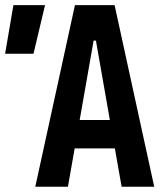

<svg xmlns="http://www.w3.org/2000/svg" viewBox="-20 -713 626 733"><path d="M114.7 0 266.1 -693.4H417.5L568.8 0H444.3L418.5 -146.5H265.1L239.3 0ZM-0.5 -507.8 31.2 -693.4H151.9L107.9 -507.8ZM284.2 -254.9H399.4L346.2 -558.1H337.4Z"/></svg>

Font: Cascadia Mono PL SemiBold
Style: Regular
Weight: 600
Monospace: yes
Designer: Aaron Bell
Foundry: Saja Typeworks
Version: Version 2404.023; ttfautohint (v1.8.4)